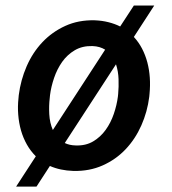

<svg xmlns="http://www.w3.org/2000/svg" viewBox="-20 -612 627 699"><path d="M48.3 -265.6Q55.2 -320.3 76.9 -370.4Q98.6 -420.4 134 -458Q169.4 -495.6 217.5 -517.6Q265.6 -539.6 324.7 -538.1Q351.6 -537.1 374.8 -531.2Q397.9 -525.4 417.5 -515.6L467.3 -591.8H541.5L467.3 -477.5Q484.9 -458.5 497.1 -435.1Q509.3 -411.6 516.4 -385Q523.4 -358.4 525.4 -329.3Q527.3 -300.3 524.4 -270.5L523.4 -259.8Q516.6 -205.1 494.6 -155.5Q472.7 -106 437.3 -68.6Q401.9 -31.2 353.8 -9.8Q305.7 11.7 247.1 10.3Q199.2 8.8 161.6 -7.8L112.8 67.4H38.6L110.4 -43Q91.3 -62 77.9 -85.7Q64.5 -109.4 56.6 -136.7Q48.8 -164.1 46.4 -194.1Q43.9 -224.1 47.4 -255.4ZM161.1 -255.4Q157.7 -227.1 159.4 -195.8Q161.1 -164.6 172.4 -138.7L362.8 -431.2Q353.5 -437 342 -440.4Q330.6 -443.8 316.4 -444.3Q279.8 -445.3 252.4 -429.2Q225.1 -413.1 206.5 -387Q188 -360.8 177 -328.6Q166 -296.4 162.1 -265.6ZM410.2 -270Q412.6 -295.9 411.6 -324.2Q410.6 -352.5 402.3 -377.9L215.8 -91.3Q232.9 -83 255.4 -82.5Q292 -81.1 319.1 -97.2Q346.2 -113.3 364.7 -139.2Q383.3 -165 394.3 -197.3Q405.3 -229.5 409.2 -260.3Z"/></svg>

Font: TypoPRO Roboto Mono
Style: Italic
Weight: 500
Designer: Google
Version: Version 2.000986; 2015; ttfautohint (v1.3)